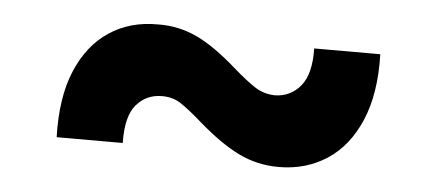

<svg xmlns="http://www.w3.org/2000/svg" viewBox="-30 -450 723 318"><g transform="rotate(5 331.5 -291.0)"><path d="M70.8 -199.7Q68.8 -265.6 87.6 -310.3Q106.4 -355 141.1 -377.9Q175.8 -400.9 222.2 -400.4Q256.3 -400.9 286.6 -386.7Q316.9 -372.6 356 -337.9Q377.4 -319.3 391.8 -310.1Q406.2 -300.8 424.8 -300.3Q450.7 -300.8 467.3 -320.8Q483.9 -340.8 482.9 -383.3H592.8Q594.7 -317.9 575.4 -272.9Q556.2 -228 521.2 -205.3Q486.3 -182.6 441.4 -182.6Q405.8 -182.6 375 -197.5Q344.2 -212.4 306.6 -245.1Q283.7 -265.1 270.3 -273.9Q256.8 -282.7 238.8 -282.7Q212.9 -282.7 196.3 -263.4Q179.7 -244.1 180.7 -199.7Z"/></g></svg>

Font: Inter Cardless Tabular Bold
Style: Bold
Weight: 700
Designer: Rasmus Andersson
Foundry: rsms
Version: Version 4.000;git-4fc901f